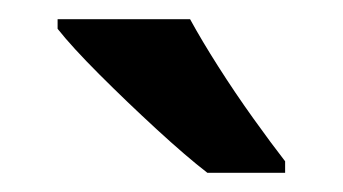

<svg xmlns="http://www.w3.org/2000/svg" viewBox="-20 -879 357 200"><path d="M178 -859Q190 -837 207.5 -809.5Q225 -782 244 -755.5Q263 -729 277 -711V-699H196Q174 -716 143 -744.5Q112 -773 83.5 -801.5Q55 -830 40 -849V-859Z"/></svg>

Font: Noto Sans Telugu UI SemiCondensed SemiBold
Style: Regular
Weight: 600
Width: 4
Designer: Jelle Bosma - Monotype Design Team
Foundry: Monotype Imaging Inc.
Version: Version 2.005; ttfautohint (v1.8.4.7-5d5b)